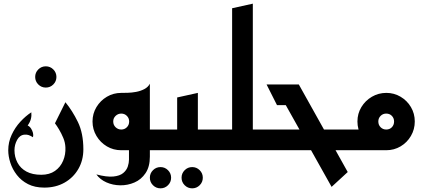

<svg xmlns="http://www.w3.org/2000/svg" viewBox="-20 -820 2309 1048"><path d="M230 -342Q206 -342 189 -359Q172 -376 172 -400Q172 -424 189 -441Q206 -458 230 -458Q254 -458 271 -441Q288 -424 288 -400Q288 -376 271 -359Q254 -342 230 -342Z M222 204Q170 204 133 185Q96 166 72 135Q48 104 36.5 68.5Q25 33 25 0Q25 -44 43.5 -84Q62 -124 91 -155.5Q120 -187 151 -207Q153 -188 148.5 -170.5Q144 -153 131 -135Q142 -130 149.5 -118.5Q157 -107 160 -94.5Q163 -82 160 -71Q147 -79 137 -82.5Q127 -86 114 -85Q88 -83 73.5 -56.5Q59 -30 59 0Q59 37 75.5 68Q92 99 124.5 116.5Q157 134 205 134Q250 134 280 113Q310 92 324.5 57.5Q339 23 337 -15Q336 -42 325.5 -67Q315 -92 302.5 -113Q290 -134 280 -147L337 -262Q375 -216 405 -154.5Q435 -93 435 -5Q435 55 407.5 102.5Q380 150 332 177Q284 204 222 204Z M640 0 683 -113H880V0ZM506 132Q563 147 598.5 143.5Q634 140 652.5 124.5Q671 109 677.5 89Q684 69 684 52V-128L798 -157V35Q798 90 774.5 125Q751 160 714 176Q677 192 636.5 191.5Q596 191 561 175.5Q526 160 506 132ZM798 -157 642 -313Q655 -313 677 -313.5Q699 -314 723 -318.5Q747 -323 767.5 -333.5Q788 -344 798 -363ZM642 0Q599 0 563.5 -21Q528 -42 506.5 -78Q485 -114 485 -157Q485 -200 506.5 -235.5Q528 -271 563.5 -292Q599 -313 642 -313Q685 -313 720.5 -292Q756 -271 777 -235.5Q798 -200 798 -157Q798 -114 777 -78Q756 -42 720.5 -21Q685 0 642 0ZM642 -113Q660 -113 672.5 -125.5Q685 -138 685 -157Q685 -175 672.5 -187.5Q660 -200 642 -200Q624 -200 611 -187.5Q598 -175 598 -157Q598 -138 611 -125.5Q624 -113 642 -113Z M1029 208Q1005 208 988 191Q971 174 971 150Q971 126 988 109Q1005 92 1029 92Q1053 92 1070 109Q1087 126 1087 150Q1087 174 1070 191Q1053 208 1029 208ZM856 208Q832 208 815 191Q798 174 798 150Q798 126 815 109Q832 92 856 92Q880 92 897 109Q914 126 914 150Q914 174 897 191Q880 208 856 208Z M960 0V-113H1180V0ZM840 0V-113H947V-288L1060 -313V-23Q1060 -11 1050 -6Q1040 -1 1030 -0.5Q1020 0 1020 0Z M1260 0V-113H1480V0ZM1140 0V-113H1247V-775L1360 -800V-23Q1360 -11 1350 -6Q1340 -1 1330 -0.5Q1320 0 1320 0Z M1440 0V-113H1871V0ZM1790 200 1540 -246H1492L1435 -359H1611L1878 119Z M1831 0V-113H2031L2090 0ZM2088 0Q2046 0 2010 -21Q1974 -42 1952.5 -78Q1931 -114 1931 -157Q1931 -200 1952.5 -235.5Q1974 -271 2010 -292Q2046 -313 2089 -313Q2131 -313 2166.5 -292Q2202 -271 2223 -235.5Q2244 -200 2244 -157Q2244 -114 2223 -78Q2202 -42 2166.5 -21Q2131 0 2088 0ZM2088 -113Q2107 -113 2119 -125.5Q2131 -138 2131 -157Q2131 -175 2119 -187.5Q2107 -200 2088 -200Q2070 -200 2057.5 -187.5Q2045 -175 2045 -157Q2045 -138 2057.5 -125.5Q2070 -113 2088 -113Z"/></svg>

Font: Reem Kufi Fun Medium
Style: Regular
Weight: 500
Designer: Khaled Hosny
Version: Version 1.005